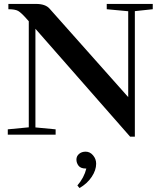

<svg xmlns="http://www.w3.org/2000/svg" viewBox="-20 -683 812 974"><path d="M19.5 0V-26.9L126 -37.1V-575.2L118.2 -584Q87.4 -619.1 71.8 -627.7Q56.2 -636.2 22.5 -636.2V-663.1H162.6Q210.4 -663.1 231.4 -639.2L630.4 -190.4V-626L521.5 -636.2V-663.1H754.9V-636.2L664.1 -626.5V10.3H640.1L159.7 -537.1V-36.6L262.2 -26.9V0ZM383.3 271 372.6 257.8Q406.7 218.3 418 171.9H415Q389.2 171.9 378.4 157.7Q367.7 143.6 367.7 126.5Q367.7 109.4 380.9 97.9Q394 86.4 414.6 86.4Q436.5 86.4 452.1 105Q467.8 123.5 467.8 147.5Q467.8 180.2 445.3 214.1Q422.9 248 383.3 271Z"/></svg>

Font: Elstob 14pt SemiBold
Style: Regular
Weight: 600
Designer: Peter S. Baker
Version: Version 1.015